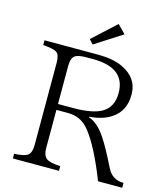

<svg xmlns="http://www.w3.org/2000/svg" viewBox="-130 -1015 962 1105"><g transform="rotate(15 351.5 -462.5)"><path d="M50.8 -713.9H367.7Q459 -713.9 515.6 -687.5Q615.7 -641.6 615.7 -540.5Q615.7 -442.4 542.5 -395Q490.2 -360.4 413.6 -356V-351.6Q466.3 -335 514.6 -262.7Q547.4 -214.4 605.5 -97.7Q635.7 -38.6 702.6 -38.6V-9.8H558.6Q483.9 -200.2 416.5 -283.7Q367.7 -344.7 291.5 -344.7H220.7V-116.7Q220.7 -72.8 243.7 -55.7Q264.6 -40.5 325.7 -37.6V-9.8H50.8V-37.6Q112.3 -40.5 131.8 -55.7Q151.9 -71.3 151.9 -116.7V-606Q151.9 -654.3 132.8 -667.5Q113.3 -681.2 50.8 -685.5ZM220.7 -379.9H310.5Q429.7 -379.9 483.4 -413.1Q541.5 -448.7 541.5 -530.8Q541.5 -681.6 348.6 -681.6H310.5Q266.1 -681.6 245.6 -670.9Q220.7 -657.2 220.7 -606.9ZM439 -915 486.8 -866.2 324.7 -762.2 300.8 -788.1Z"/></g></svg>

Font: I.Ming
Style: Regular
Weight: 400
Designer: Ichiten Fonts Project
Version: Version 5.10 Mar 24, 2018